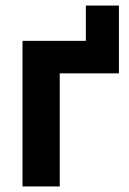

<svg xmlns="http://www.w3.org/2000/svg" viewBox="-20 -671 464 691"><path d="M61 0H195V-407H408V-651H289V-524H61Z"/></svg>

Font: FIGSv2-sans-serif
Style: Bold
Weight: 700
Designer: Matt McInerney, Pablo Impallari, Rodrigo Fuenzalida,Mirko Velimirovic
Foundry: Matt McInerney, Pablo Impallari, Rodrigo Fuenzalida
Version: Version 4.021;hotconv 1.0.109;makeotfexe 2.5.65596